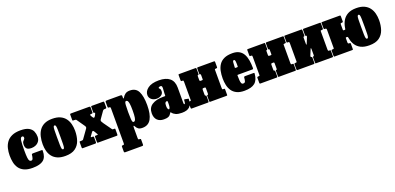

<svg xmlns="http://www.w3.org/2000/svg" viewBox="7 -1500 5594 2721"><g transform="rotate(-20 2803.5 -140.0)"><path d="M15 -255Q15 -311.5 27.5 -362.8Q40 -414 69.8 -454Q99.5 -494 150.8 -517Q202 -540 279 -540Q360 -540 403.2 -516Q446.5 -492 462.8 -453.8Q479 -415.5 479 -372Q479 -333 460.2 -305.8Q441.5 -278.5 411 -264.2Q380.5 -250 346 -250Q296 -250 275 -270.2Q254 -290.5 254 -333Q254 -363.5 264.2 -377.5Q274.5 -391.5 284.8 -400.8Q295 -410 295 -426Q295 -436 289.5 -442.5Q284 -449 274 -449Q248 -449 241.5 -404.2Q235 -359.5 235 -255Q235 -180.5 239.2 -143.8Q243.5 -107 253.2 -95Q263 -83 280 -83Q298 -83 305.8 -106.2Q313.5 -129.5 316.5 -160.5Q317.5 -168.5 323.5 -170.8Q329.5 -173 341 -173H464Q477 -173 478.2 -170.5Q479.5 -168 479.5 -157.5Q479 -63.5 427.8 -21.8Q376.5 20 263 20Q186 20 137.2 -3Q88.5 -26 61.8 -65Q35 -104 25 -153.2Q15 -202.5 15 -255Z M509.5 -245Q509.5 -305 521.8 -358.2Q534 -411.5 562.5 -452.5Q591 -493.5 639 -516.8Q687 -540 758.5 -540Q830 -540 878 -517.8Q926 -495.5 954.5 -457.5Q983 -419.5 995.2 -371Q1007.5 -322.5 1007.5 -270Q1007.5 -190 985 -124.2Q962.5 -58.5 908.2 -19.2Q854 20 758.5 20Q687 20 639 -1.5Q591 -23 562.5 -60Q534 -97 521.8 -144.8Q509.5 -192.5 509.5 -245ZM734.5 -270Q734.5 -193 735.5 -152Q736.5 -111 741.5 -95.5Q746.5 -80 758.5 -80Q770.5 -80 775.5 -94.5Q780.5 -109 781.5 -146Q782.5 -183 782.5 -250Q782.5 -327 781.5 -368Q780.5 -409 775.5 -424.5Q770.5 -440 758.5 -440Q746.5 -440 741.5 -425.5Q736.5 -411 735.5 -374Q734.5 -337 734.5 -270Z M1345 -374.5 1356 -396.5Q1365.5 -415 1353.5 -415H1346Q1338 -415 1338 -429.5V-499.5Q1338 -511.5 1339.2 -515.8Q1340.5 -520 1352.5 -520H1516.5Q1529 -520 1531.8 -516Q1534.5 -512 1534.5 -499V-436Q1534.5 -421 1530 -418Q1525.5 -415 1510.5 -415H1500.5Q1486.5 -415 1476 -400L1413.5 -311Q1403 -296 1400 -290.2Q1397 -284.5 1397 -277.5Q1397 -270 1402.5 -261.8Q1408 -253.5 1418.5 -235L1504 -115Q1507.5 -109 1511.5 -107Q1515.5 -105 1526.5 -105H1543Q1549 -105 1550.2 -101.8Q1551.5 -98.5 1551.5 -92V-14Q1551.5 0 1539.5 0H1255Q1246.5 0 1244.8 -3.8Q1243 -7.5 1243 -16V-85Q1243 -97 1245.8 -101Q1248.5 -105 1260 -105H1274.5Q1288 -105 1290.5 -106.5Q1293 -108 1289 -115L1263.5 -159Q1255 -173 1250.5 -177Q1246 -181 1243 -181Q1237 -181 1234.8 -178.5Q1232.5 -176 1224 -166L1190 -119Q1185.5 -111.5 1185.5 -108.2Q1185.5 -105 1193.5 -105H1207Q1217.5 -105 1223.2 -102.8Q1229 -100.5 1229 -89V-21.5Q1229 -7.5 1225.8 -3.8Q1222.5 0 1209 0H1026.5Q1016.5 0 1014.5 -4Q1012.5 -8 1012.5 -18V-88.5Q1012.5 -98 1014.5 -101.5Q1016.5 -105 1025.5 -105H1041.5Q1051 -105 1059 -106.8Q1067 -108.5 1071.5 -115L1152 -227.5Q1160.5 -239.5 1165.5 -246.8Q1170.5 -254 1170.5 -263Q1170.5 -273.5 1162.8 -284.2Q1155 -295 1145 -310L1080.5 -403Q1075.5 -410.5 1069.5 -412.8Q1063.5 -415 1048.5 -415H1035.5Q1024.5 -415 1022.5 -417Q1020.5 -419 1020.5 -430V-506.5Q1020.5 -516.5 1024.5 -518.2Q1028.5 -520 1038.5 -520H1307.5Q1315.5 -520 1321 -517.8Q1326.5 -515.5 1326.5 -507V-427.5Q1326.5 -415 1312.5 -415H1299.5Q1287 -415 1285.2 -408.8Q1283.5 -402.5 1287 -396.5L1297 -377.5Q1301 -370.5 1308 -361Q1315 -351.5 1321.5 -351.5Q1333.5 -351.5 1345 -374.5Z M1554 -441V-497.5Q1554 -513 1559 -516.5Q1564 -520 1578.5 -520H1781.5Q1792 -520 1798 -516.8Q1804 -513.5 1804 -502V-475Q1804 -464 1808.8 -464.2Q1813.5 -464.5 1820.5 -477Q1835 -503 1860.5 -521.5Q1886 -540 1930 -540Q2019.5 -540 2055.8 -468Q2092 -396 2092 -261Q2092 -126 2050.8 -53.5Q2009.5 19 1920 19Q1879 19 1858.5 4Q1838 -11 1824.5 -37Q1816.5 -52.5 1810.2 -51.2Q1804 -50 1804 -13V129Q1804 145 1807.2 150Q1810.5 155 1823.5 155H1826.5Q1836.5 155 1840.2 157.8Q1844 160.5 1844 171V239Q1844 254 1839.5 257Q1835 260 1819.5 260H1576.5Q1561.5 260 1557.8 256Q1554 252 1554 238V174Q1554 162.5 1557.2 158.8Q1560.5 155 1572.5 155H1574.5Q1587.5 155 1590.8 150.2Q1594 145.5 1594 128.5V-389Q1594 -406.5 1590 -410.8Q1586 -415 1576.5 -415H1571.5Q1560.5 -415 1557.2 -419.2Q1554 -423.5 1554 -441ZM1804 -261Q1804 -189 1806.8 -155.5Q1809.5 -122 1815.5 -112.5Q1821.5 -103 1832 -103Q1841.5 -103 1850.8 -112.5Q1860 -122 1866 -155.5Q1872 -189 1872 -261Q1872 -333 1866 -366.5Q1860 -400 1850.8 -409.5Q1841.5 -419 1832 -419Q1821.5 -419 1815.5 -409.5Q1809.5 -400 1806.8 -366.5Q1804 -333 1804 -261Z M2112 -128Q2112 -213.5 2175 -253.8Q2238 -294 2341 -294H2365Q2373.5 -294 2375.8 -296Q2378 -298 2378 -307V-332Q2378 -358 2381.2 -385Q2384.5 -412 2381.5 -430.5Q2378.5 -449 2358.5 -449Q2347 -449 2337.2 -443.8Q2327.5 -438.5 2327.5 -434Q2327.5 -428.5 2333.2 -424Q2339 -419.5 2345 -409.8Q2351 -400 2351 -378Q2351 -341.5 2321.2 -320.8Q2291.5 -300 2251 -300Q2205 -300 2173.5 -326.2Q2142 -352.5 2142 -393Q2142 -451 2198.8 -493Q2255.5 -535 2365 -535Q2470 -535 2526.5 -488.2Q2583 -441.5 2583 -347V-116Q2583 -101 2587 -96.5Q2591 -92 2594 -92Q2597 -92 2601.8 -101Q2606.5 -110 2608 -148.5Q2608.5 -160 2619.5 -157L2671.5 -147Q2675.5 -146 2675 -143.2Q2674.5 -140.5 2674.5 -135Q2671.5 -60.5 2635.2 -25.2Q2599 10 2520 10H2519.5Q2462.5 10 2429 -4.5Q2395.5 -19 2376.5 -44Q2370.5 -51.5 2368.5 -53.5Q2366.5 -55.5 2360.5 -45.5Q2351.5 -32 2341.5 -19.2Q2331.5 -6.5 2310.5 1.8Q2289.5 10 2247 10Q2184 10 2148 -25.8Q2112 -61.5 2112 -128ZM2339 -158Q2339 -126.5 2346.8 -113Q2354.5 -99.5 2362 -99.5Q2370 -99.5 2376.5 -118Q2383 -136.5 2383 -171V-205Q2383 -218.5 2374 -218.5H2367.5Q2359 -218.5 2349 -207.8Q2339 -197 2339 -158Z M3165.5 -127.5Q3165.5 -114.5 3168 -109.8Q3170.5 -105 3183.5 -105H3192.5Q3201 -105 3203.2 -101.8Q3205.5 -98.5 3205.5 -90V-11Q3205.5 -3 3202 -1.5Q3198.5 0 3190 0H2947Q2939 0 2937.5 -3.8Q2936 -7.5 2936 -15.5V-90.5Q2936 -105 2943.5 -105H2948Q2952.5 -105 2954 -108.2Q2955.5 -111.5 2955.5 -124.5V-200.5Q2955.5 -209.5 2952.8 -212.8Q2950 -216 2940 -216H2930Q2915 -216 2910.2 -212.5Q2905.5 -209 2905.5 -193V-125.5Q2905.5 -105 2913 -105H2915Q2921.5 -105 2923.8 -102Q2926 -99 2926 -88V-15Q2926 -6 2923.2 -3Q2920.5 0 2912 0H2669.5Q2660.5 0 2658 -3.2Q2655.5 -6.5 2655.5 -16V-89Q2655.5 -99.5 2659.8 -102.2Q2664 -105 2673.5 -105H2678.5Q2688.5 -105 2692 -107.2Q2695.5 -109.5 2695.5 -119V-392.5Q2695.5 -405.5 2693 -410.2Q2690.5 -415 2677.5 -415H2668.5Q2660.5 -415 2658 -418.2Q2655.5 -421.5 2655.5 -430V-509Q2655.5 -517.5 2659.2 -518.8Q2663 -520 2671 -520H2914.5Q2922.5 -520 2924 -516.5Q2925.5 -513 2925.5 -504.5V-429.5Q2925.5 -415 2915.5 -415H2915Q2909 -415 2907.2 -411.8Q2905.5 -408.5 2905.5 -395.5V-347.5Q2905.5 -335 2908.8 -330.5Q2912 -326 2925.5 -326H2940.5Q2952 -326 2953.8 -328Q2955.5 -330 2955.5 -341V-394.5Q2955.5 -406 2954.2 -410.5Q2953 -415 2947 -415H2943.5Q2938.5 -415 2937.2 -418Q2936 -421 2936 -432V-505Q2936 -514 2938.8 -517Q2941.5 -520 2950 -520H3191.5Q3200.5 -520 3203 -516.8Q3205.5 -513.5 3205.5 -504V-431Q3205.5 -420.5 3201.5 -417.8Q3197.5 -415 3187.5 -415H3182.5Q3173 -415 3169.2 -412.8Q3165.5 -410.5 3165.5 -401Z M3225.5 -250Q3225.5 -310 3236.5 -362.5Q3247.5 -415 3275 -455Q3302.5 -495 3351.2 -517.5Q3400 -540 3475.5 -540Q3537.5 -540 3577.2 -517Q3617 -494 3639.2 -453.5Q3661.5 -413 3670.5 -359.5Q3679.5 -306 3679.5 -245Q3679.5 -233.5 3676.8 -229.8Q3674 -226 3662.5 -226H3449.5Q3439 -226 3438.5 -223.2Q3438 -220.5 3438 -211Q3438.5 -175.5 3440.2 -146.5Q3442 -117.5 3449.8 -100.2Q3457.5 -83 3475.5 -83Q3501.5 -83 3508 -102.5Q3514.5 -122 3517.5 -161Q3518.5 -173 3535.5 -173H3661.5Q3672 -173 3674 -170.8Q3676 -168.5 3675.5 -160Q3668 -64.5 3616.5 -22.2Q3565 20 3458.5 20Q3389 20 3343.5 -2.2Q3298 -24.5 3272.2 -62.5Q3246.5 -100.5 3236 -149Q3225.5 -197.5 3225.5 -250ZM3453.5 -329H3471.5Q3482 -329 3483 -330.8Q3484 -332.5 3484.5 -342.5Q3486 -384 3482.5 -412.5Q3479 -441 3464.5 -441Q3447.5 -441 3444.8 -415Q3442 -389 3440.5 -347.5Q3440 -336.5 3440.2 -332.8Q3440.5 -329 3453.5 -329Z M4201.5 -127.5Q4201.5 -114.5 4204 -109.8Q4206.5 -105 4219.5 -105H4228.5Q4237 -105 4239.2 -101.8Q4241.5 -98.5 4241.5 -90V-11Q4241.5 -3 4238 -1.5Q4234.5 0 4226 0H3983Q3975 0 3973.5 -3.8Q3972 -7.5 3972 -15.5V-90.5Q3972 -105 3979.5 -105H3984Q3988.5 -105 3990 -108.2Q3991.5 -111.5 3991.5 -124.5V-200.5Q3991.5 -209.5 3988.8 -212.8Q3986 -216 3976 -216H3966Q3951 -216 3946.2 -212.5Q3941.5 -209 3941.5 -193V-125.5Q3941.5 -105 3949 -105H3951Q3957.5 -105 3959.8 -102Q3962 -99 3962 -88V-15Q3962 -6 3959.2 -3Q3956.5 0 3948 0H3705.5Q3696.5 0 3694 -3.2Q3691.5 -6.5 3691.5 -16V-89Q3691.5 -99.5 3695.8 -102.2Q3700 -105 3709.5 -105H3714.5Q3724.5 -105 3728 -107.2Q3731.5 -109.5 3731.5 -119V-392.5Q3731.5 -405.5 3729 -410.2Q3726.5 -415 3713.5 -415H3704.5Q3696.5 -415 3694 -418.2Q3691.5 -421.5 3691.5 -430V-509Q3691.5 -517.5 3695.2 -518.8Q3699 -520 3707 -520H3950.5Q3958.5 -520 3960 -516.5Q3961.5 -513 3961.5 -504.5V-429.5Q3961.5 -415 3951.5 -415H3951Q3945 -415 3943.2 -411.8Q3941.5 -408.5 3941.5 -395.5V-347.5Q3941.5 -335 3944.8 -330.5Q3948 -326 3961.5 -326H3976.5Q3988 -326 3989.8 -328Q3991.5 -330 3991.5 -341V-394.5Q3991.5 -406 3990.2 -410.5Q3989 -415 3983 -415H3979.5Q3974.5 -415 3973.2 -418Q3972 -421 3972 -432V-505Q3972 -514 3974.8 -517Q3977.5 -520 3986 -520H4227.5Q4236.5 -520 4239 -516.8Q4241.5 -513.5 4241.5 -504V-431Q4241.5 -420.5 4237.5 -417.8Q4233.5 -415 4223.5 -415H4218.5Q4209 -415 4205.2 -412.8Q4201.5 -410.5 4201.5 -401Z M4761.5 -127.5Q4761.5 -114.5 4764 -109.8Q4766.5 -105 4779.5 -105H4788.5Q4797 -105 4799.2 -101.8Q4801.5 -98.5 4801.5 -90V-11Q4801.5 -3 4798 -1.5Q4794.5 0 4786 0H4543Q4535 0 4533.5 -3.8Q4532 -7.5 4532 -15.5V-90.5Q4532 -105 4540.5 -105H4543Q4547.5 -105 4549.5 -108.2Q4551.5 -111.5 4551.5 -124.5V-209.5Q4551.5 -224 4548 -225.8Q4544.5 -227.5 4541.5 -220L4510 -144Q4508.5 -140.5 4505.2 -132.8Q4502 -125 4502 -118.5Q4502 -105 4511 -105H4512.5Q4519 -105 4520.5 -102Q4522 -99 4522 -88V-15Q4522 -6 4519.2 -3Q4516.5 0 4508 0H4265.5Q4256.5 0 4254 -3.2Q4251.5 -6.5 4251.5 -16V-89Q4251.5 -99.5 4255.8 -102.2Q4260 -105 4269.5 -105H4274.5Q4284.5 -105 4288 -107.2Q4291.5 -109.5 4291.5 -119V-393Q4291.5 -406 4289 -410.8Q4286.5 -415.5 4273.5 -415.5H4264.5Q4256.5 -415.5 4254 -418.8Q4251.5 -422 4251.5 -430.5V-509.5Q4251.5 -518 4255.2 -519.2Q4259 -520.5 4267 -520.5H4508Q4521.5 -520.5 4521.5 -505V-430Q4521.5 -415.5 4514 -415.5H4511.5Q4507 -415.5 4504.2 -412.2Q4501.5 -409 4501.5 -396V-311Q4501.5 -291.5 4505.5 -293.8Q4509.5 -296 4514 -306.5L4547 -388Q4548.5 -391 4550 -397Q4551.5 -403 4551.5 -405Q4551.5 -415.5 4542 -415.5H4540.5Q4535 -415.5 4533.5 -418.5Q4532 -421.5 4532 -432.5V-505.5Q4532 -514.5 4534.8 -517.5Q4537.5 -520.5 4546 -520.5H4787.5Q4796.5 -520.5 4799 -517.2Q4801.5 -514 4801.5 -504.5V-431.5Q4801.5 -421 4797.5 -418.2Q4793.5 -415.5 4783.5 -415.5H4778.5Q4769 -415.5 4765.2 -413.2Q4761.5 -411 4761.5 -401.5Z M4851.5 -124.5V-392.5Q4851.5 -405 4847.2 -410Q4843 -415 4830.5 -415H4824.5Q4816.5 -415 4814 -418.2Q4811.5 -421.5 4811.5 -430V-509Q4811.5 -517.5 4815.2 -518.8Q4819 -520 4827 -520H5087.5Q5096.5 -520 5099 -516.8Q5101.5 -513.5 5101.5 -504V-431Q5101.5 -420.5 5097.5 -417.8Q5093.5 -415 5083.5 -415H5081.5Q5069.5 -415 5065.5 -411.8Q5061.5 -408.5 5061.5 -395.5V-333Q5061.5 -318.5 5061.8 -311.8Q5062 -305 5078 -305H5081Q5096.5 -305 5097.5 -311.2Q5098.5 -317.5 5100.5 -330Q5110 -390 5137.5 -437.5Q5165 -485 5215 -512.5Q5265 -540 5343 -540Q5414.5 -540 5462.5 -517.8Q5510.5 -495.5 5539 -457.5Q5567.5 -419.5 5579.8 -371Q5592 -322.5 5592 -270Q5592 -190 5569.5 -124.2Q5547 -58.5 5492.8 -19.2Q5438.5 20 5343 20Q5265 20 5215 -5.2Q5165 -30.5 5137.5 -73.5Q5110 -116.5 5100.5 -170Q5097 -188.5 5094.5 -194.2Q5092 -200 5080 -200H5074Q5067 -200 5064.2 -197.8Q5061.5 -195.5 5061.5 -183V-127.5Q5061.5 -115 5065.8 -110Q5070 -105 5082.5 -105H5088.5Q5097 -105 5099.2 -101.8Q5101.5 -98.5 5101.5 -90V-11Q5101.5 -3 5098 -1.5Q5094.5 0 5086 0H4825.5Q4816.5 0 4814 -3.2Q4811.5 -6.5 4811.5 -16V-89Q4811.5 -99.5 4815.8 -102.2Q4820 -105 4829.5 -105H4834Q4846 -105 4848.8 -108.2Q4851.5 -111.5 4851.5 -124.5ZM5319 -270Q5319 -193 5320 -152Q5321 -111 5326 -95.5Q5331 -80 5343 -80Q5355 -80 5360 -94.5Q5365 -109 5366 -146Q5367 -183 5367 -250Q5367 -327 5366 -368Q5365 -409 5360 -424.5Q5355 -440 5343 -440Q5331 -440 5326 -425.5Q5321 -411 5320 -374Q5319 -337 5319 -270Z"/></g></svg>

Font: Besley* Condensed Fatface
Style: Regular
Weight: 900
Width: 3
Designer: Owen Earl
Foundry: indestructible type*
Version: Version 3.000; ttfautohint (v1.8.3)